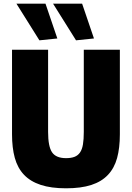

<svg xmlns="http://www.w3.org/2000/svg" viewBox="-20 -1008 713 1038"><path d="M337 10Q256 10 200 -8.5Q144 -27 109.5 -63.5Q75 -100 60 -154.5Q45 -209 45 -282V-739H240V-295Q240 -216 261.5 -184.5Q283 -153 337 -153Q364 -153 382.5 -160Q401 -167 412.5 -183.5Q424 -200 428.5 -227.5Q433 -255 433 -295V-739H628V-282Q628 -208 613 -153.5Q598 -99 563.5 -62.5Q529 -26 473.5 -8Q418 10 337 10ZM193 -790 69 -988H226L290 -800ZM391 -790 267 -988H424L488 -800Z"/></svg>

Font: Encode Sans Compressed
Style: Black
Weight: 900
Designer: Pablo Impallari, Andres Torresi
Foundry: Pablo Impallari, Andres Torresi
Version: Version 1.000; ttfautohint (v1.00) -l 8 -r 50 -G 200 -x 14 -